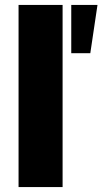

<svg xmlns="http://www.w3.org/2000/svg" viewBox="-20 -756 414 776"><path d="M55 0V-736H233V0ZM268 -541V-736H374L345 -541Z"/></svg>

Font: Mulish ExtraLight Black
Style: Regular
Weight: 900
Version: Version 3.603